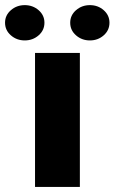

<svg xmlns="http://www.w3.org/2000/svg" viewBox="-80 -737 452 757"><path d="M234.9 0H58.1V-528.3H234.9ZM274.4 -577.6Q242.7 -577.6 219.7 -597.7Q196.8 -617.7 196.8 -647.5Q196.8 -676.8 219.7 -696.8Q242.7 -716.8 274.4 -716.8Q306.2 -716.8 328.9 -696.8Q351.6 -676.8 351.6 -647.5Q351.6 -617.7 328.9 -597.7Q306.2 -577.6 274.4 -577.6ZM17.6 -577.6Q-14.2 -577.6 -37.1 -597.7Q-60.1 -617.7 -60.1 -647.5Q-60.1 -676.8 -37.1 -696.8Q-14.2 -716.8 17.6 -716.8Q49.3 -716.8 72.3 -696.8Q95.2 -676.8 95.2 -647.5Q95.2 -617.7 72.3 -597.7Q49.3 -577.6 17.6 -577.6Z"/></svg>

Font: Heebo Black
Style: Regular
Weight: 900
Designer: Oded Ezer
Foundry: Ezer Type House
Version: Version 3.100